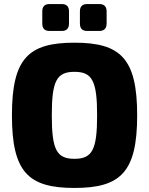

<svg xmlns="http://www.w3.org/2000/svg" viewBox="-20 -915 737 949"><path d="M285 -895H225C201 -895 189 -883 189 -859V-799C189 -774 201 -762 225 -762H285C309 -762 321 -774 321 -799V-859C321 -883 309 -895 285 -895ZM471 -895H411C387 -895 375 -883 375 -859V-799C375 -774 387 -762 411 -762H471C494 -762 507 -774 507 -799V-859C507 -883 494 -895 471 -895ZM348 -704C120 -704 39 -626 39 -345C39 -64 120 14 348 14C576 14 658 -64 658 -345C658 -626 576 -704 348 -704ZM348 -560C436 -560 460 -515 460 -345C460 -175 436 -130 348 -130C260 -130 236 -175 236 -345C236 -515 260 -560 348 -560Z"/></svg>

Font: Exo 2 Extra Bold
Style: Regular
Weight: 800
Designer: Natanael Gama
Version: Version 1.001;PS 001.001;hotconv 1.0.88;makeotf.lib2.5.64775